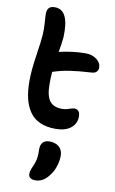

<svg xmlns="http://www.w3.org/2000/svg" viewBox="-116 -798 736 1234"><g transform="rotate(10 251.5 -181.5)"><path d="M276.9 28.8Q217.8 28.8 175 9.5Q132.3 -9.8 107.2 -46.6Q82 -83.5 70.6 -132.1Q59.1 -180.7 59.1 -244.1Q59.1 -315.4 74.5 -415.5Q89.8 -515.6 91.8 -553.2Q94.2 -590.8 90.8 -635.5Q87.4 -680.2 87.9 -692.9Q88.9 -714.8 100.1 -727.5Q111.3 -740.2 139.2 -740.2Q233.4 -740.2 226.1 -561Q222.7 -518.1 211.9 -461.9Q302.7 -482.9 384.8 -482.9Q427.2 -482.9 456.5 -460.7Q485.8 -438.5 485.8 -407.2Q485.8 -391.1 475.8 -380.4Q465.8 -369.6 446.8 -368.2Q356.9 -362.8 302.2 -354.5Q247.6 -346.2 192.9 -328.1Q189.9 -292 189.9 -249Q189.9 -170.9 215.6 -137.9Q241.2 -105 295.9 -105Q318.8 -105 341.1 -113Q363.3 -121.1 374 -121.1Q412.1 -121.1 412.1 -74.2Q412.1 -28.3 376.5 0.2Q340.8 28.8 276.9 28.8ZM207 377Q162.1 377 162.1 341.8Q162.1 320.8 178.2 288.1Q183.6 275.9 187.3 263.9Q190.9 252 192.9 244.4Q194.8 236.8 195.8 224.6Q196.8 212.4 197 208.5Q197.3 204.6 197 190.7Q196.8 176.8 196.8 174.8Q196.8 147 211.2 131.1Q225.6 115.2 254.9 115.2Q293.9 115.2 317.4 136Q340.8 156.7 340.8 192.9Q340.8 231.4 327.1 269.5Q313.5 307.6 286.1 337.9Q252.4 377 207 377Z"/></g></svg>

Font: Shantell Sans Irregular Bouncy
Style: Regular
Weight: 600
Designer: Stephen Nixon, Anya Danilova, Shantell Martin
Foundry: Arrow Type
Version: Version 1.006;[9816181b4]